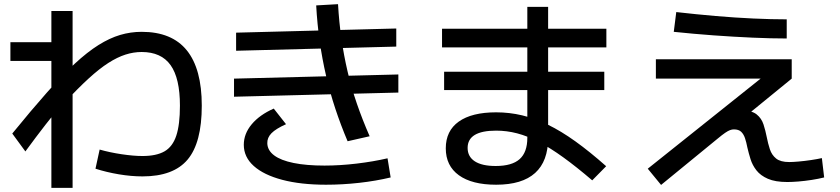

<svg xmlns="http://www.w3.org/2000/svg" viewBox="-20 -838 4040 923"><path d="M665 10Q611 10 551.5 0Q492 -10 439 -27L459 -119Q508 -105 565 -96.5Q622 -88 665 -88Q732 -88 771 -110.5Q810 -133 827.5 -186Q845 -239 845 -330Q845 -462 800 -525Q755 -588 661 -588Q622 -588 583 -575.5Q544 -563 501 -535.5Q458 -508 406.5 -461Q355 -414 291 -345H286Q245 -298 199.5 -239.5Q154 -181 102 -110L39 -196Q131 -309 204.5 -392Q278 -475 339 -531.5Q400 -588 453.5 -621.5Q507 -655 557.5 -670Q608 -685 661 -685Q806 -685 878 -596Q950 -507 950 -330Q950 -152 882 -71Q814 10 665 10ZM227 65V-545H30V-635H227V-785H329V65Z M1547 50Q1426 50 1337 26.5Q1248 3 1200 -40Q1152 -83 1152 -142Q1152 -195 1190 -240.5Q1228 -286 1296 -316L1355 -241Q1306 -219 1285 -197.5Q1264 -176 1265 -149Q1266 -115 1298 -91Q1330 -67 1391.5 -54.5Q1453 -42 1540 -42Q1614 -42 1694 -51.5Q1774 -61 1843 -77L1858 15Q1787 32 1706.5 41Q1626 50 1547 50ZM1105 -373V-460L1895 -480V-393ZM1651 -159Q1618 -237 1592 -315.5Q1566 -394 1547.5 -474Q1529 -554 1517 -638Q1505 -722 1500 -812L1605 -818Q1610 -731 1621.5 -651Q1633 -571 1651 -494Q1669 -417 1695.5 -340Q1722 -263 1757 -183ZM1115 -594V-681L1885 -701V-614Z M2365 50Q2249 50 2186 4.5Q2123 -41 2123 -125Q2123 -209 2185.5 -253.5Q2248 -298 2365 -298Q2429 -298 2490 -283.5Q2551 -269 2614 -238.5Q2677 -208 2746 -158.5Q2815 -109 2894 -39L2827 29Q2751 -36 2688 -81.5Q2625 -127 2570.5 -155.5Q2516 -184 2466 -197Q2416 -210 2365 -210Q2228 -210 2228 -127Q2228 -85 2262.5 -62.5Q2297 -40 2363 -40Q2441 -40 2478 -73Q2515 -106 2515 -175V-805H2615V-175Q2615 -63 2552.5 -6.5Q2490 50 2365 50ZM2115 -405V-493H2885V-405ZM2105 -610V-700H2895V-610Z M3158 51 3094 -27 3674 -490 3676 -460H3133V-553H3786V-460L3520 -243L3471 -249Q3476 -278 3495.5 -292.5Q3515 -307 3546 -307Q3594 -307 3617.5 -288Q3641 -269 3650.5 -239.5Q3660 -210 3666 -179Q3672 -148 3681 -120.5Q3690 -93 3711 -76Q3732 -59 3774 -59Q3791 -59 3819.5 -61.5Q3848 -64 3878.5 -68.5Q3909 -73 3931 -78L3942 15Q3914 22 3881.5 27Q3849 32 3818.5 34.5Q3788 37 3765 37Q3707 37 3671.5 21.5Q3636 6 3616.5 -19Q3597 -44 3588 -73Q3579 -102 3573 -128Q3568 -154 3561.5 -173.5Q3555 -193 3543 -204.5Q3531 -216 3508 -216Q3499 -216 3489.5 -212.5Q3480 -209 3466 -199.5Q3452 -190 3428 -170ZM3762 -653Q3688 -653 3597.5 -657Q3507 -661 3410.5 -668Q3314 -675 3219 -685L3231 -780Q3327 -769 3420.5 -761Q3514 -753 3601 -749Q3688 -745 3762 -745Z"/></svg>

Font: M PLUS 1 Medium
Style: Regular
Weight: 500
Designer: Coji Morishita
Foundry: UNDERFOREST DESIGN
Version: Version 1.001